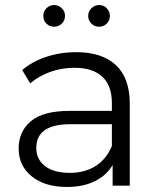

<svg xmlns="http://www.w3.org/2000/svg" viewBox="-20 -737 623 762"><path d="M495 -326V0H427V-82Q403 -41 356.5 -18Q310 5 246 5Q158 5 106 -37Q54 -79 54 -148Q54 -215 102.5 -256Q151 -297 257 -297H424V-329Q424 -397 386 -432.5Q348 -468 275 -468Q225 -468 179 -451.5Q133 -435 100 -406L68 -459Q108 -493 164 -511.5Q220 -530 282 -530Q385 -530 440 -478.5Q495 -427 495 -326ZM424 -158V-244H259Q124 -244 124 -150Q124 -104 159 -77.5Q194 -51 257 -51Q317 -51 360 -78.5Q403 -106 424 -158ZM152 -674Q152 -692 164.5 -704.5Q177 -717 195 -717Q212 -717 225 -704.5Q238 -692 238 -674Q238 -656 225.5 -643.5Q213 -631 195 -631Q177 -631 164.5 -643Q152 -655 152 -674ZM330 -674Q330 -692 343 -704.5Q356 -717 373 -717Q391 -717 403.5 -704.5Q416 -692 416 -674Q416 -655 403.5 -643Q391 -631 373 -631Q355 -631 342.5 -643.5Q330 -656 330 -674Z"/></svg>

Font: Montserrat-Regular
Style: Regular
Weight: 400
Version: Version 7.200